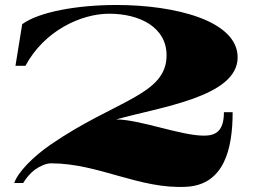

<svg xmlns="http://www.w3.org/2000/svg" viewBox="-20 -734 1019 770"><path d="M729 15C878 6 913 -135 913 -284H878C878 -207 844 -190 798 -190C705 -190 540 -255 446 -255C622 -305 933 -345 933 -504C933 -651 683 -714 447 -714C288 -714 136 -686 69 -637L42 -470H82C157 -610 304 -679 418 -679C540 -679 648 -625 648 -512C648 -352 443 -333 183 -154C113 -106 52 -44 37 0H73C84 -19 100 -38 119 -53C140 -68 165 -79 185 -79C376 -79 540 26 729 15Z"/></svg>

Font: Sprat Extended Black
Style: Regular
Weight: 900
Width: 9
Designer: Ethan Nakache
Foundry: Collletttivo
Version: Version 2.000;Glyphs 3.2 (3217)